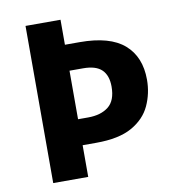

<svg xmlns="http://www.w3.org/2000/svg" viewBox="-79 -768 767 839"><g transform="rotate(-10 304.5 -348.5)"><path d="M571.8 -374Q571.8 -313 547.1 -259.5Q522.5 -206.1 464.4 -173.3Q406.2 -140.6 305.7 -140.6H245.1V0H89.8V-697.3H245.1V-586.4H310.5Q444.3 -586.4 508.1 -530.8Q571.8 -475.1 571.8 -374ZM245.1 -255.9H290Q346.7 -255.9 380.4 -282.5Q414.1 -309.1 414.1 -371.1Q414.1 -420.4 388.2 -445.8Q362.3 -471.2 305.7 -471.2H245.1Z"/></g></svg>

Font: Lunasima
Style: Bold
Weight: 700
Designer: The DocRepair Project, Monotype Design Team
Foundry: Google
Version: Version 2.009